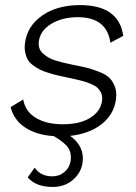

<svg xmlns="http://www.w3.org/2000/svg" viewBox="-20 -530 540 760"><path d="M22 -106 71.8 -136.2Q80.6 -87.9 122.6 -63Q164.6 -38.1 229 -38.1Q295.9 -38.1 336.9 -63.5Q377.9 -88.9 383.8 -129.9Q385.3 -141.1 383.8 -150.6Q382.3 -160.2 377.4 -167.7Q372.6 -175.3 366.9 -181.4Q361.3 -187.5 350.6 -192.6Q339.8 -197.8 331.1 -201.4Q322.3 -205.1 306.9 -209.2Q291.5 -213.4 280.5 -215.8Q269.5 -218.3 251 -222.2Q225.1 -227.5 210.4 -231Q195.8 -234.4 173.3 -241.2Q150.9 -248 138.4 -254.4Q126 -260.7 111.3 -271.2Q96.7 -281.7 89.8 -293.9Q83 -306.2 79.6 -323.2Q76.2 -340.3 79.1 -360.8Q87.9 -426.8 146.7 -468.3Q205.6 -509.8 296.9 -509.8Q450.7 -509.8 467.8 -388.2L417 -360.8Q402.8 -461.9 288.1 -461.9Q226.1 -461.9 182.9 -435.5Q139.6 -409.2 133.8 -367.2Q131.8 -351.6 136 -339.1Q140.1 -326.7 151.1 -317.4Q162.1 -308.1 173.1 -301.5Q184.1 -294.9 203.9 -289.3Q223.6 -283.7 236.3 -280.5Q249 -277.3 272 -272.9Q307.1 -266.1 326.2 -261.2Q345.2 -256.3 372.6 -245.6Q399.9 -234.9 413.1 -221.9Q426.3 -209 434.6 -187Q442.9 -165 439 -136.2Q430.7 -76.7 382.3 -38.6Q334 -0.5 257.8 7.8Q314.9 49.3 307.1 111.8Q301.8 153.3 269 181.6Q236.3 210 189 210Q121.1 210 89.8 171.9L117.2 133.8Q141.1 168 187 168Q214.8 168 235.1 150.9Q255.4 133.8 259.8 106Q263.7 76.2 249.8 54.9Q235.8 33.7 192.9 8.8Q125 4.4 80.1 -24.9Q35.2 -54.2 22 -106Z"/></svg>

Font: Human Sans Light
Style: Italic
Weight: 300
Italic angle: -8°
Designer: Tim Radville
Foundry: Continuum
Version: Version 1.000;FEAKit 1.0